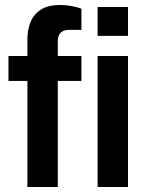

<svg xmlns="http://www.w3.org/2000/svg" viewBox="-20 -751 599 771"><path d="M90 0V-426H14V-526H90V-593Q90 -628 101.5 -659.5Q113 -691 142 -711Q171 -731 223 -731Q245 -731 268.5 -726.5Q292 -722 307 -716V-631H257Q235 -631 223.5 -619.5Q212 -608 212 -586V-526H307V-426H212V0ZM372 -607V-723H494V-607ZM372 0V-526H494V0Z"/></svg>

Font: Archivo Variable SemiBold
Style: Regular
Weight: 600
Designer: Hector Gatti
Foundry: Omnibus-Type
Version: Version 2.001